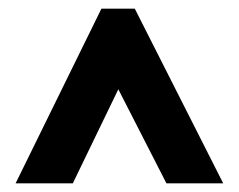

<svg xmlns="http://www.w3.org/2000/svg" viewBox="-20 -801 551 443"><path d="M16 -378H148L253 -595L364 -378H495L291 -781H214Z"/></svg>

Font: Noto Sans Malayalam UI ExtraCondensed ExtraBold
Style: Regular
Weight: 800
Width: 2
Designer: Jelle Bosma - Monotype Design Team
Foundry: Monotype Imaging Inc.
Version: Version 2.104